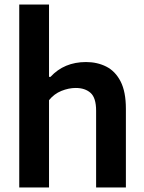

<svg xmlns="http://www.w3.org/2000/svg" viewBox="-20 -828 636 848"><path d="M65 0V-808H196.5V-488.5H203Q263.5 -554 360 -554Q409.5 -554 449.5 -533.8Q489.5 -513.5 512.8 -468Q536 -422.5 536 -347.5V0H404.5V-339Q404.5 -396 380 -417.8Q355.5 -439.5 314.5 -439.5Q283.5 -439.5 251.2 -426.5Q219 -413.5 196.5 -385.5V0Z"/></svg>

Font: Encode Sans SmBold
Style: Regular
Weight: 600
Designer: Multiple Designers
Foundry: Impallari Type
Version: Version 3.002; ttfautohint (v1.8.3) -l 8 -r 50 -G 200 -x 14 